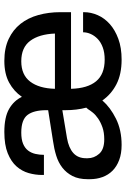

<svg xmlns="http://www.w3.org/2000/svg" viewBox="136 -718 594 907"><g transform="rotate(-90 433.5 -265.0)"><path d="M467 -227Q469 -149 502.5 -108.5Q536 -68 605 -68Q638 -68 662.5 -77Q687 -86 702.5 -101Q718 -116 726 -134Q734 -152 734 -170H829V-166Q829 -133 815 -101Q801 -69 773 -44Q745 -19 703 -3.5Q661 12 605 12Q536 12 488.5 -12.5Q441 -37 412 -79Q379 -41 325.5 -14.5Q272 12 202 12Q161 12 130.5 0.5Q100 -11 80 -31Q60 -51 50 -78.5Q40 -106 40 -138V-148Q40 -191 55 -220Q70 -249 94.5 -268Q119 -287 151.5 -297Q184 -307 220 -312L366 -335V-343Q366 -403 343.5 -432.5Q321 -462 260 -462Q228 -462 207.5 -453.5Q187 -445 175.5 -430Q164 -415 159.5 -395.5Q155 -376 155 -355H60V-364Q60 -396 69 -427.5Q78 -459 100.5 -484.5Q123 -510 162.5 -526Q202 -542 263 -542Q333 -542 372 -519.5Q411 -497 429 -459Q455 -497 496.5 -519.5Q538 -542 599 -542Q659 -542 702.5 -521.5Q746 -501 774 -465.5Q802 -430 815.5 -381.5Q829 -333 829 -277V-227ZM378 -155Q366 -200 366 -253V-268L234 -246Q188 -238 163.5 -216Q139 -194 139 -156V-148Q139 -118 160 -94Q181 -70 228 -70Q261 -70 285 -78.5Q309 -87 326.5 -99Q344 -111 354.5 -124Q365 -137 371 -147ZM597 -462Q533 -462 501 -420Q469 -378 467 -303H728Q725 -378 693.5 -420Q662 -462 597 -462Z"/></g></svg>

Font: Cooper Hewitt
Style: Regular
Weight: 707
Designer: Village Type and Design LLC
Foundry: Cooper Hewitt Smithsonian Design Museum
Version: 1.000